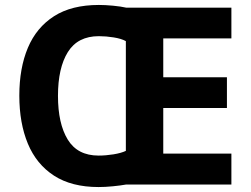

<svg xmlns="http://www.w3.org/2000/svg" viewBox="-20 -745 1013 775"><path d="M379 -725Q405 -725 436.5 -722Q468 -719 490 -714H914V-590H639V-433H896V-309H639V-125H914V0H488Q466 4 435 7Q404 10 378 10Q269 10 198 -36Q127 -82 92.5 -165Q58 -248 58 -359Q58 -470 92.5 -552Q127 -634 198 -679.5Q269 -725 379 -725ZM379 -599Q294 -599 254 -535Q214 -471 214 -358Q214 -246 253.5 -181.5Q293 -117 378 -117Q407 -117 438 -122Q469 -127 488 -136V-579Q470 -589 439 -594Q408 -599 379 -599Z"/></svg>

Font: Noto Sans Sinhala
Style: Bold
Weight: 700
Designer: Jelle Bosma - Monotype Design Team
Foundry: Monotype Imaging Inc.
Version: Version 2.006; ttfautohint (v1.8.4.7-5d5b)